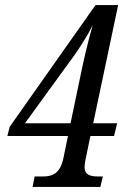

<svg xmlns="http://www.w3.org/2000/svg" viewBox="-20 -734 501 754"><path d="M108 0H374L384 -41H366C335 -41 312 -47 312 -78C312 -85 314 -100 316 -108L335 -200H428L440 -250H346L444 -714H355L18 -236L9 -200H247L229 -113C216 -50 183 -41 148 -41H116ZM272 -517C291 -543 326 -598 344 -635C326 -573 309 -500 297 -441L257 -250H78Z"/></svg>

Font: Noto Serif Tamil ExtraCondensed
Style: Italic
Weight: 400
Width: 2
Italic angle: -12°
Designer: Indian Type Foundry, Tom Grace, and the Monotype Design Team
Foundry: Monotype Imaging Inc.
Version: Version 2.003